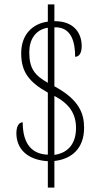

<svg xmlns="http://www.w3.org/2000/svg" viewBox="-20 -780 469 879"><path d="M199 -42V79H229V-43C310 -52 365 -102 365 -195C365 -261 342 -324 229 -385V-655C309 -658 324 -584 324 -520C343 -520 354 -538 354 -569C354 -632 315 -684 229 -683V-760H199V-681C130 -672 77 -623 77 -536C77 -449 115 -403 199 -356V-72C128 -74 84 -119 84 -220C61 -220 55 -191 55 -170C55 -102 101 -48 199 -42ZM199 -653V-401C141 -434 114 -464 114 -540C114 -599 142 -644 199 -653ZM229 -71V-341C297 -305 328 -260 328 -194C328 -126 295 -80 229 -71Z"/></svg>

Font: Noto Serif Devanagari ExtraCondensed ExtraLight
Style: Regular
Weight: 200
Width: 2
Designer: Universal Thirst, Indian Type Foundry and the Monotype Design Team
Foundry: Monotype Imaging Inc.
Version: Version 2.004